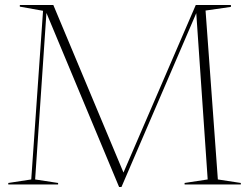

<svg xmlns="http://www.w3.org/2000/svg" viewBox="-20 -735 992 765"><path d="M848 -20 939.5 -6V0H715.5V-6L807.5 -20L762 -682.5L464 10H454.5L165 -683.5L120 -20L211.5 -6V0H13V-6L104.5 -20L151.5 -692L59 -708.5V-715H192.5L472 -47.5L760 -715H900V-707.5L799 -693Z"/></svg>

Font: Newsreader Display ExtraLight
Style: Regular
Weight: 275
Designer: Hugues Gentile
Foundry: Production Type
Version: Version 1.002